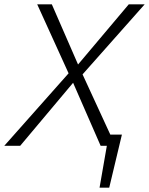

<svg xmlns="http://www.w3.org/2000/svg" viewBox="-27 -678 693 893"><path d="M436 195 479 -52H540L481 195ZM-7 0 292 -337 146 -658H214L336 -378L572 -658H646L357 -332L510 0H441L313 -293L67 0Z"/></svg>

Font: Ysabeau Infant Light
Style: Italic
Weight: 300
Italic angle: -12°
Designer: Christian Thalmann (Catharsis Fonts)
Version: Version 2.001;gftools[0.9.30]; featfreeze: ss01,ss02,lnum